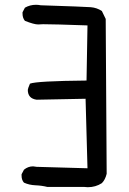

<svg xmlns="http://www.w3.org/2000/svg" viewBox="-20 -780 540 801"><path d="M346 1 333 0H178Q154 -6 128 -7Q102 -8 80 -18Q70 -29 70 -47V-53L80 -72Q97 -86 118 -86L133 -84L345 -78L337 -368L133 -364Q96 -369 96 -405Q96 -410 105 -431Q133 -442 341 -444L345 -674Q203 -679 160 -679L139 -678Q122 -678 84 -693Q74 -705 74 -723V-729L84 -748Q105 -760 130 -760Q140 -760 150 -758Q333 -752 358.5 -750Q384 -748 405 -734L421 -701L425 -55Q419 -30 405 -16Q379 1 346 1Z"/></svg>

Font: Xiaolai SC
Style: Regular
Weight: 400
Designer: Nozomi Seto 瀬戸のぞみ
Version: Version 3.11;December 4, 2020;FontCreator 13.0.0.2613 64-bit